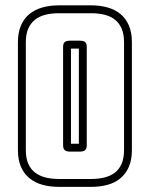

<svg xmlns="http://www.w3.org/2000/svg" viewBox="-20 -687 572 737"><path d="M486.3 -110.8Q486.3 -73.7 474.9 -47.1Q463.4 -20.5 442.9 -3.2Q422.4 14.2 393.6 22.2Q364.7 30.3 330.1 30.3H206.1Q171.4 30.3 142.6 22.2Q113.8 14.2 92.8 -3.2Q71.8 -20.5 60.3 -47.1Q48.8 -73.7 48.8 -110.8V-524.9Q48.8 -562 60.3 -588.9Q71.8 -615.7 92.5 -632.8Q113.3 -649.9 142.3 -658.2Q171.4 -666.5 206.1 -666.5H330.1Q364.7 -666.5 393.6 -658.2Q422.4 -649.9 442.9 -632.8Q463.4 -615.7 474.9 -588.9Q486.3 -562 486.3 -524.9ZM282.7 -135.3V-500.5H252.4V-135.3ZM456.1 -524.9Q456.1 -555.7 447 -576.9Q438 -598.1 421.4 -611.3Q404.8 -624.5 381.6 -630.4Q358.4 -636.2 330.1 -636.2H206.1Q177.7 -636.2 154.3 -630.4Q130.9 -624.5 114.3 -611.3Q97.7 -598.1 88.4 -576.9Q79.1 -555.7 79.1 -524.9V-110.8Q79.1 -80.1 88.4 -58.8Q97.7 -37.6 114.5 -24.7Q131.3 -11.7 154.5 -5.9Q177.7 0 206.1 0H330.1Q358.4 0 381.6 -5.9Q404.8 -11.7 421.4 -24.7Q438 -37.6 447 -58.8Q456.1 -80.1 456.1 -110.8ZM313 -129.9Q313 -115.7 306.4 -110.4Q299.8 -105 286.1 -105H249Q235.4 -105 228.8 -110.4Q222.2 -115.7 222.2 -129.9V-505.9Q222.2 -520.5 228.5 -525.6Q234.9 -530.8 249 -530.8H286.1Q300.3 -530.8 306.6 -525.6Q313 -520.5 313 -505.9Z"/></svg>

Font: Akaash Gobhi Outlined
Style: Regular
Weight: 400
Designer: Kulbir Singh Thind, MD
Foundry: Punjab Online
Version: Version 1.200